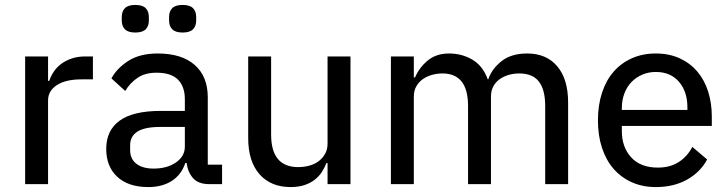

<svg xmlns="http://www.w3.org/2000/svg" viewBox="-20 -747 2953 779"><path d="M82 0V-518H175V-419H180Q186 -438 198 -456Q210 -474 228 -487.5Q246 -501 270.5 -509.5Q295 -518 326 -518H357V-425H311Q246 -425 210.5 -401.5Q175 -378 175 -340V0Z M828 0Q785 0 763.5 -24Q742 -48 737 -86H732Q716 -38 677 -13Q638 12 582 12Q501 12 456 -29.5Q411 -71 411 -143Q411 -218 465.5 -257.5Q520 -297 632 -297H730V-344Q730 -396 702 -424Q674 -452 615 -452Q569 -452 538.5 -431.5Q508 -411 488 -378L432 -429Q455 -471 501.5 -500.5Q548 -530 620 -530Q717 -530 770 -483.5Q823 -437 823 -352V-79H881V0ZM603 -63Q658 -63 694 -88Q730 -113 730 -152V-232H631Q567 -232 537.5 -213Q508 -194 508 -158V-138Q508 -102 533.5 -82.5Q559 -63 603 -63ZM529 -615Q500 -615 487 -628Q474 -641 474 -664V-678Q474 -701 487 -714Q500 -727 529 -727Q558 -727 571 -714Q584 -701 584 -678V-664Q584 -641 571 -628Q558 -615 529 -615ZM721 -615Q692 -615 679 -628Q666 -641 666 -664V-678Q666 -701 679 -714Q692 -727 721 -727Q750 -727 763 -714Q776 -701 776 -678V-664Q776 -641 763 -628Q750 -615 721 -615Z M1309 -85H1304Q1297 -66 1285.5 -48.5Q1274 -31 1256.5 -17.5Q1239 -4 1215 4Q1191 12 1159 12Q1079 12 1033 -40Q987 -92 987 -187V-518H1080V-201Q1080 -69 1190 -69Q1212 -69 1233.5 -74.5Q1255 -80 1271.5 -92Q1288 -104 1298.5 -122Q1309 -140 1309 -164V-518H1402V0H1309Z M1566 0V-518H1659V-433H1664Q1681 -473 1715.5 -501.5Q1750 -530 1802 -530Q1854 -530 1896.5 -505Q1939 -480 1959 -425H1961Q1975 -467 2014.5 -498.5Q2054 -530 2119 -530Q2197 -530 2241 -478Q2285 -426 2285 -331V0H2192V-317Q2192 -383 2166.5 -416Q2141 -449 2087 -449Q2064 -449 2043.5 -443Q2023 -437 2007 -425.5Q1991 -414 1981.5 -396.5Q1972 -379 1972 -355V0H1879V-317Q1879 -449 1775 -449Q1753 -449 1732 -443Q1711 -437 1695 -425.5Q1679 -414 1669 -396.5Q1659 -379 1659 -355V0Z M2641 12Q2587 12 2543.5 -7.5Q2500 -27 2469.5 -62Q2439 -97 2422.5 -147Q2406 -197 2406 -259Q2406 -320 2422.5 -370.5Q2439 -421 2469.5 -456Q2500 -491 2543.5 -510.5Q2587 -530 2641 -530Q2695 -530 2737.5 -510.5Q2780 -491 2809 -457Q2838 -423 2853 -376Q2868 -329 2868 -275V-236H2503V-215Q2503 -150 2541 -108.5Q2579 -67 2649 -67Q2698 -67 2733 -89Q2768 -111 2789 -151L2849 -100Q2822 -49 2768 -18.5Q2714 12 2641 12ZM2641 -455Q2611 -455 2585.5 -444Q2560 -433 2541.5 -413.5Q2523 -394 2513 -367Q2503 -340 2503 -308V-301H2769V-311Q2769 -376 2734.5 -415.5Q2700 -455 2641 -455Z"/></svg>

Font: IBM Plex Sans Thai Text
Style: Regular
Weight: 450
Designer: Mike Abbink, Paul van der Laan, Pieter van Rosmalen, Ben Mitchell, Mark Frömberg
Foundry: Bold Monday
Version: Version 1.1